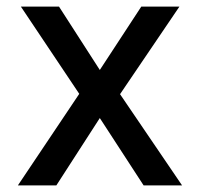

<svg xmlns="http://www.w3.org/2000/svg" viewBox="-20 -559 603 579"><path d="M34 0H150L281 -203L413 0H529L342 -275L521 -539H406L281 -348L158 -539H43L219 -276Z"/></svg>

Font: Noto Sans Mono SemiCondensed Medium
Style: Regular
Weight: 500
Width: 4
Designer: Monotype Design Team
Foundry: Monotype Imaging Inc.
Version: Version 2.014